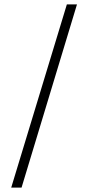

<svg xmlns="http://www.w3.org/2000/svg" viewBox="-20 -773 402 873"><path d="M31 80 284 -753H330L78 80Z"/></svg>

Font: DM Sans 11pt ExtraLight
Style: Regular
Weight: 250
Version: Version 4.004;gftools[0.9.30]